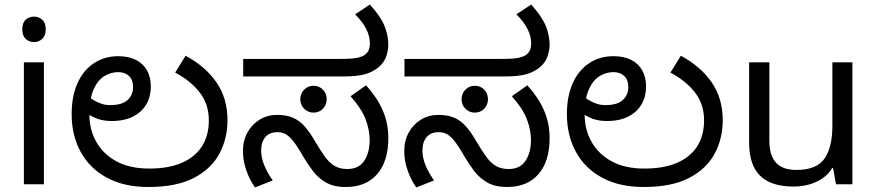

<svg xmlns="http://www.w3.org/2000/svg" viewBox="-20 -810 3852 844"><path d="M173 -536V0H85V-536ZM130 -737Q150 -737 165.5 -723.5Q181 -710 181 -681Q181 -653 165.5 -639Q150 -625 130 -625Q108 -625 93 -639Q78 -653 78 -681Q78 -710 93 -723.5Q108 -737 130 -737Z M633 12Q525 12 449.5 -29Q374 -70 334.5 -142.5Q295 -215 295 -308Q295 -387 320.5 -444Q346 -501 392.5 -532Q439 -563 500 -563Q545 -563 577 -547Q609 -531 626 -501Q643 -471 643 -429Q643 -386 623.5 -352Q604 -318 565.5 -298Q527 -278 470 -278Q448 -278 429 -282Q410 -286 394.5 -293.5Q379 -301 366 -309L376 -380Q386 -373 399.5 -365.5Q413 -358 429 -353Q445 -348 464 -348Q517 -348 541 -370.5Q565 -393 565 -427Q565 -459 547 -476Q529 -493 500 -493Q467 -493 438 -475Q409 -457 391 -416Q373 -375 373 -306Q373 -241 403 -187Q433 -133 491.5 -101Q550 -69 636 -69Q720 -69 778.5 -94Q837 -119 867.5 -166.5Q898 -214 898 -281Q898 -352 858 -403.5Q818 -455 750 -491L796 -565Q883 -518 931.5 -448Q980 -378 980 -281Q980 -201 944.5 -134.5Q909 -68 832.5 -28Q756 12 633 12Z M1500 12Q1447 12 1412.5 -8Q1378 -28 1354.5 -59.5Q1331 -91 1311 -125Q1286 -169 1268 -191Q1250 -213 1234.5 -221Q1219 -229 1199 -229Q1165 -229 1146.5 -207.5Q1128 -186 1128 -148Q1128 -116 1142 -82.5Q1156 -49 1179 -17L1101 14Q1078 -18 1063 -60.5Q1048 -103 1048 -146Q1048 -192 1068 -228Q1088 -264 1122 -284.5Q1156 -305 1198 -305Q1240 -305 1269 -292Q1298 -279 1320.5 -253Q1343 -227 1366 -187Q1389 -148 1408.5 -121Q1428 -94 1451 -80.5Q1474 -67 1507 -67Q1557 -67 1581 -103Q1605 -139 1605 -194Q1605 -239 1587 -286Q1569 -333 1521 -387L1589 -435Q1636 -384 1661.5 -327Q1687 -270 1687 -203Q1687 -101 1638 -44.5Q1589 12 1500 12ZM1358 -315Q1334 -315 1317 -332Q1300 -349 1300 -374Q1300 -399 1317 -416Q1334 -433 1358 -433Q1383 -433 1399.5 -416Q1416 -399 1416 -374Q1416 -349 1399.5 -332Q1383 -315 1358 -315ZM1049 -474V-551H1475Q1529 -551 1551 -556Q1573 -561 1584 -569Q1597 -579 1601.5 -591.5Q1606 -604 1606 -618Q1606 -651 1590 -682.5Q1574 -714 1541 -747L1606 -790Q1653 -738 1670 -696.5Q1687 -655 1687 -612Q1687 -593 1679 -565.5Q1671 -538 1646 -516Q1620 -494 1585.5 -484Q1551 -474 1494 -474Z M2209 12Q2156 12 2121.5 -8Q2087 -28 2063.5 -59.5Q2040 -91 2020 -125Q1995 -169 1977 -191Q1959 -213 1943.5 -221Q1928 -229 1908 -229Q1874 -229 1855.5 -207.5Q1837 -186 1837 -148Q1837 -116 1851 -82.5Q1865 -49 1888 -17L1810 14Q1787 -18 1772 -60.5Q1757 -103 1757 -146Q1757 -192 1777 -228Q1797 -264 1831 -284.5Q1865 -305 1907 -305Q1949 -305 1978 -292Q2007 -279 2029.5 -253Q2052 -227 2075 -187Q2098 -148 2117.5 -121Q2137 -94 2160 -80.5Q2183 -67 2216 -67Q2266 -67 2290 -103Q2314 -139 2314 -194Q2314 -239 2296 -286Q2278 -333 2230 -387L2298 -435Q2345 -384 2370.5 -327Q2396 -270 2396 -203Q2396 -101 2347 -44.5Q2298 12 2209 12ZM2067 -315Q2043 -315 2026 -332Q2009 -349 2009 -374Q2009 -399 2026 -416Q2043 -433 2067 -433Q2092 -433 2108.5 -416Q2125 -399 2125 -374Q2125 -349 2108.5 -332Q2092 -315 2067 -315ZM1758 -474V-551H2184Q2238 -551 2260 -556Q2282 -561 2293 -569Q2306 -579 2310.5 -591.5Q2315 -604 2315 -618Q2315 -651 2299 -682.5Q2283 -714 2250 -747L2315 -790Q2362 -738 2379 -696.5Q2396 -655 2396 -612Q2396 -593 2388 -565.5Q2380 -538 2355 -516Q2329 -494 2294.5 -484Q2260 -474 2203 -474Z M2810 12Q2702 12 2626.5 -29Q2551 -70 2511.5 -142.5Q2472 -215 2472 -308Q2472 -387 2497.5 -444Q2523 -501 2569.5 -532Q2616 -563 2677 -563Q2722 -563 2754 -547Q2786 -531 2803 -501Q2820 -471 2820 -429Q2820 -386 2800.5 -352Q2781 -318 2742.5 -298Q2704 -278 2647 -278Q2625 -278 2606 -282Q2587 -286 2571.5 -293.5Q2556 -301 2543 -309L2553 -380Q2563 -373 2576.5 -365.5Q2590 -358 2606 -353Q2622 -348 2641 -348Q2694 -348 2718 -370.5Q2742 -393 2742 -427Q2742 -459 2724 -476Q2706 -493 2677 -493Q2644 -493 2615 -475Q2586 -457 2568 -416Q2550 -375 2550 -306Q2550 -241 2580 -187Q2610 -133 2668.5 -101Q2727 -69 2813 -69Q2897 -69 2955.5 -94Q3014 -119 3044.5 -166.5Q3075 -214 3075 -281Q3075 -352 3035 -403.5Q2995 -455 2927 -491L2973 -565Q3060 -518 3108.5 -448Q3157 -378 3157 -281Q3157 -201 3121.5 -134.5Q3086 -68 3009.5 -28Q2933 12 2810 12Z M3727 -536V0H3655L3642 -71H3638Q3621 -43 3594 -25Q3567 -7 3535 1.5Q3503 10 3468 10Q3404 10 3360.5 -10.5Q3317 -31 3295 -74Q3273 -117 3273 -185V-536H3362V-191Q3362 -127 3391 -95Q3420 -63 3481 -63Q3570 -63 3604.5 -113Q3639 -163 3639 -257V-536Z"/></svg>

Font: hexlkannada05
Style: Book
Weight: 400
Designer: Jelle Bosma - Monotype Design Team
Foundry: Monotype Imaging Inc.
Version: Version 2.003